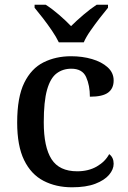

<svg xmlns="http://www.w3.org/2000/svg" viewBox="-20 -786 542 816"><path d="M286 10Q218 10 165 -17.5Q112 -45 82.5 -105.5Q53 -166 53 -265Q53 -373 83 -434Q113 -495 165 -521Q217 -547 282 -547Q330 -547 371 -535Q412 -523 437.5 -500Q463 -477 463 -444Q463 -410 439.5 -392.5Q416 -375 362 -375Q362 -423 346 -458.5Q330 -494 283 -494Q247 -494 220.5 -474Q194 -454 180 -404.5Q166 -355 166 -266Q166 -161 199 -109.5Q232 -58 308 -58Q356 -58 391.5 -78.5Q427 -99 444 -131Q463 -117 463 -90Q463 -66 443.5 -43Q424 -20 385 -5Q346 10 286 10ZM230 -606Q219 -629 201 -655.5Q183 -682 163 -708Q143 -734 127 -753V-766H174Q201 -749 230.5 -723.5Q260 -698 282 -675Q305 -698 335 -723.5Q365 -749 391 -766H439V-753Q423 -734 403 -708Q383 -682 364.5 -655.5Q346 -629 336 -606Z"/></svg>

Font: Noto Serif Sinhala Medium
Style: Regular
Weight: 500
Designer: Jelle Bosma - Monotype Design Team
Foundry: Monotype Imaging Inc.
Version: Version 2.007; ttfautohint (v1.8.4.7-5d5b)